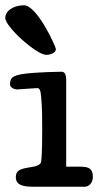

<svg xmlns="http://www.w3.org/2000/svg" viewBox="-36 -708 372 728"><path d="M-16 -640C-16 -606 103 -500 139 -500C154 -500 176 -507 176 -522C176 -530 105 -689 54 -688C11 -687 -16 -665 -16 -640ZM215 -401C215 -426 210 -436 197 -436C174 -436 120 -434 82 -431C14 -425 2 -416 2 -388C2 -376 17 -369 30 -369C39 -369 96 -374 105 -374C114 -374 118 -366 120 -341C124 -297 124 -258 124 -213C124 -193 124 -125 120 -95C118 -82 100 -77 80 -74C37 -68 24 -60 24 -36C24 -2 61 0 93 0H286C303 0 316 -17 316 -37C316 -68 302 -76 268 -76H215Z"/></svg>

Font: Life Savers
Style: ExtraBold
Weight: 800
Designer: Pablo Impallari, Rodrigo Fuenzalida, Brenda Gallo
Foundry: Pablo Impallari, Rodrigo Fuenzalida, Brenda Gallo
Version: Version 3.000